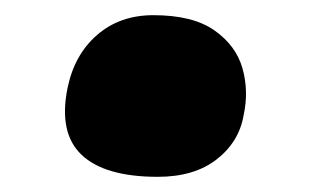

<svg xmlns="http://www.w3.org/2000/svg" viewBox="-20 -397 409 253"><path d="M188 -164Q118 -164 87.5 -193Q57 -222 69 -281Q78 -325 108 -351Q138 -377 182 -377Q234 -377 262.5 -357Q291 -337 299.5 -307Q308 -277 301 -245Q295 -210 265.5 -187Q236 -164 188 -164Z"/></svg>

Font: Shantell Sans Light ExtraBold
Style: Italic
Weight: 800
Italic angle: -11°
Version: Version 1.008;[ac192a2d6]